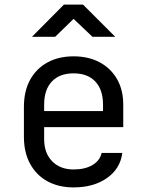

<svg xmlns="http://www.w3.org/2000/svg" viewBox="-20 -805 640 835"><path d="M300 10Q235 10 186.5 -16.5Q138 -43 111 -92.5Q84 -142 84 -210V-340Q84 -409 111 -458Q138 -507 186.5 -533.5Q235 -560 300 -560Q365 -560 413.5 -534Q462 -508 489 -461Q516 -414 516 -350V-252H172V-200Q172 -139 207 -103.5Q242 -68 300 -68Q350 -68 382.5 -87.5Q415 -107 422 -140H512Q503 -71 445 -30.5Q387 10 300 10ZM428 -313V-350Q428 -415 394.5 -450.5Q361 -486 300 -486Q239 -486 205.5 -450.5Q172 -415 172 -350V-322H435ZM119 -645 258 -785H341L481 -645H382L300 -723L220 -645Z"/></svg>

Font: JetBrains Mono
Style: Regular
Weight: 400
Monospace: yes
Designer: Philipp Nurullin, Konstantin Bulenkov
Foundry: JetBrains
Version: Version 2.305